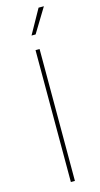

<svg xmlns="http://www.w3.org/2000/svg" viewBox="-142 -983 533 1023"><g transform="rotate(-15 124.5 -471.0)"><path d="M135.7 -727.5V0H113.3V-727.5ZM112.8 -808.1 187.5 -941.9H216.8L135.3 -808.1Z"/></g></svg>

Font: Inter Thin
Style: Regular
Weight: 250
Designer: Rasmus Andersson
Foundry: rsms
Version: Version 4.001;git-66647c0bb